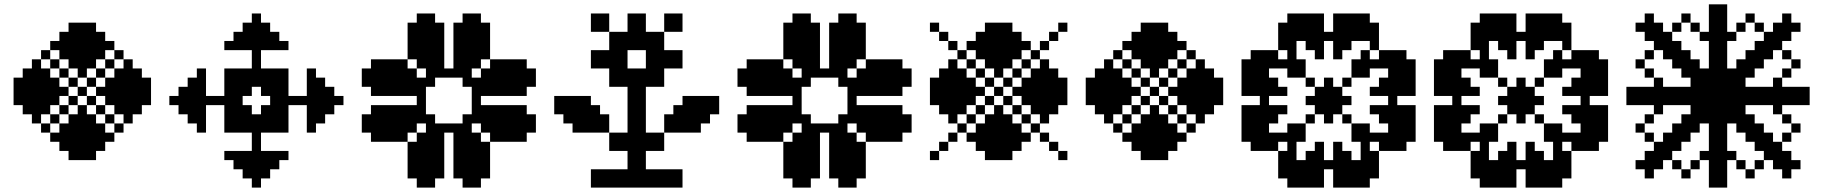

<svg xmlns="http://www.w3.org/2000/svg" viewBox="-20 -853 8290 873"><path d="M41.7 -500H83.3V-458.3H41.7ZM41.7 -458.3H83.3V-416.7H41.7ZM41.7 -416.7H83.3V-375H41.7ZM83.3 -541.7H125V-500H83.3ZM83.3 -500H125V-458.3H83.3ZM83.3 -458.3H125V-416.7H83.3ZM83.3 -416.7H125V-375H83.3ZM83.3 -375H125V-333.3H83.3ZM125 -541.7H166.7V-500H125ZM125 -500H166.7V-458.3H125ZM125 -458.3H166.7V-416.7H125ZM125 -416.7H166.7V-375H125ZM125 -333.3H166.7V-291.7H125ZM166.7 -500H208.3V-458.3H166.7ZM166.7 -458.3H208.3V-416.7H166.7ZM166.7 -375H208.3V-333.3H166.7ZM166.7 -291.7H208.3V-250H166.7ZM208.3 -500H250V-458.3H208.3ZM208.3 -333.3H250V-291.7H208.3ZM208.3 -250H250V-208.3H208.3ZM250 -708.3H291.7V-666.7H250ZM250 -458.3H291.7V-416.7H250ZM250 -375H291.7V-333.3H250ZM250 -291.7H291.7V-250H250ZM250 -250H291.7V-208.3H250ZM250 -208.3H291.7V-166.7H250ZM250 -666.7H291.7V-625H250ZM291.7 -750H333.3V-708.3H291.7ZM291.7 -708.3H333.3V-666.7H291.7ZM291.7 -625H333.3V-583.3H291.7ZM291.7 -416.7H333.3V-375H291.7ZM291.7 -333.3H333.3V-291.7H291.7ZM291.7 -291.7H333.3V-250H291.7ZM291.7 -250H333.3V-208.3H291.7ZM291.7 -208.3H333.3V-166.7H291.7ZM291.7 -166.7H333.3V-125H291.7ZM291.7 -666.7H333.3V-625H291.7ZM333.3 -750H375V-708.3H333.3ZM333.3 -708.3H375V-666.7H333.3ZM333.3 -666.7H375V-625H333.3ZM333.3 -625H375V-583.3H333.3ZM333.3 -583.3H375V-541.7H333.3ZM333.3 -458.3H375V-416.7H333.3ZM333.3 -375H375V-333.3H333.3ZM333.3 -333.3H375V-291.7H333.3ZM333.3 -291.7H375V-250H333.3ZM333.3 -250H375V-208.3H333.3ZM333.3 -208.3H375V-166.7H333.3ZM333.3 -166.7H375V-125H333.3ZM208.3 -416.7H250V-375H208.3ZM291.7 -500H333.3V-458.3H291.7ZM333.3 -541.7H375V-500H333.3ZM291.7 -583.3H333.3V-541.7H291.7ZM250 -541.7H291.7V-500H250ZM250 -625H291.7V-583.3H250ZM208.3 -666.7H250V-625H208.3ZM166.7 -541.7H208.3V-500H166.7ZM208.3 -583.3H250V-541.7H208.3ZM125 -583.3H166.7V-541.7H125ZM166.7 -625H208.3V-583.3H166.7ZM125 -375H166.7V-333.3H125ZM166.7 -416.7H208.3V-375H166.7ZM208.3 -458.3H250V-416.7H208.3ZM375 -750H416.7V-708.3H375ZM375 -708.3H416.7V-666.7H375ZM375 -666.7H416.7V-625H375ZM375 -625H416.7V-583.3H375ZM375 -583.3H416.7V-541.7H375ZM375 -500H416.7V-458.3H375ZM375 -416.7H416.7V-375H375ZM375 -333.3H416.7V-291.7H375ZM375 -291.7H416.7V-250H375ZM375 -250H416.7V-208.3H375ZM375 -208.3H416.7V-166.7H375ZM375 -166.7H416.7V-125H375ZM416.7 -208.3H458.3V-166.7H416.7ZM416.7 -250H458.3V-208.3H416.7ZM416.7 -291.7H458.3V-250H416.7ZM416.7 -375H458.3V-333.3H416.7ZM458.3 -416.7H500V-375H458.3ZM416.7 -458.3H458.3V-416.7H416.7ZM416.7 -541.7H458.3V-500H416.7ZM416.7 -625H458.3V-583.3H416.7ZM416.7 -666.7H458.3V-625H416.7ZM416.7 -708.3H458.3V-666.7H416.7ZM458.3 -666.7H500V-625H458.3ZM458.3 -583.3H500V-541.7H458.3ZM458.3 -500H500V-458.3H458.3ZM458.3 -333.3H500V-291.7H458.3ZM458.3 -250H500V-208.3H458.3ZM500 -375H541.7V-333.3H500ZM500 -458.3H541.7V-416.7H500ZM541.7 -333.3H583.3V-291.7H541.7ZM500 -541.7H541.7V-500H500ZM500 -625H541.7V-583.3H500ZM541.7 -500H583.3V-458.3H541.7ZM541.7 -458.3H583.3V-416.7H541.7ZM541.7 -416.7H583.3V-375H541.7ZM583.3 -375H625V-333.3H583.3ZM583.3 -416.7H625V-375H583.3ZM583.3 -458.3H625V-416.7H583.3ZM583.3 -500H625V-458.3H583.3ZM625 -458.3H666.7V-416.7H625ZM625 -416.7H666.7V-375H625ZM500 -500H541.7V-458.3H500ZM500 -416.7H541.7V-375H500ZM458.3 -458.3H500V-416.7H458.3ZM541.7 -375H583.3V-333.3H541.7ZM541.7 -541.7H583.3V-500H541.7ZM625 -500H666.7V-458.3H625ZM583.3 -541.7H625V-500H583.3ZM541.7 -583.3H583.3V-541.7H541.7ZM500 -291.7H541.7V-250H500Z M750 -416.7H791.7V-375H750ZM791.7 -458.3H833.3V-416.7H791.7ZM791.7 -416.7H833.3V-375H791.7ZM791.7 -375H833.3V-333.3H791.7ZM833.3 -500H875V-458.3H833.3ZM833.3 -458.3H875V-416.7H833.3ZM833.3 -416.7H875V-375H833.3ZM833.3 -375H875V-333.3H833.3ZM833.3 -333.3H875V-291.7H833.3ZM875 -541.7H916.7V-500H875ZM875 -458.3H916.7V-416.7H875ZM875 -416.7H916.7V-375H875ZM875 -375H916.7V-333.3H875ZM875 -333.3H916.7V-291.7H875ZM875 -291.7H916.7V-250H875ZM875 -500H916.7V-458.3H875ZM916.7 -416.7H958.3V-375H916.7ZM958.3 -416.7H1000V-375H958.3ZM1000 -416.7H1041.7V-375H1000ZM1000 -458.3H1041.7V-416.7H1000ZM1000 -500H1041.7V-458.3H1000ZM1000 -541.7H1041.7V-500H1000ZM1041.7 -541.7H1083.3V-500H1041.7ZM1083.3 -541.7H1125V-500H1083.3ZM1125 -541.7H1166.7V-500H1125ZM1166.7 -541.7H1208.3V-500H1166.7ZM1208.3 -541.7H1250V-500H1208.3ZM1000 -375H1041.7V-333.3H1000ZM1000 -333.3H1041.7V-291.7H1000ZM1000 -291.7H1041.7V-250H1000ZM1041.7 -291.7H1083.3V-250H1041.7ZM1083.3 -291.7H1125V-250H1083.3ZM1125 -291.7H1166.7V-250H1125ZM1166.7 -291.7H1208.3V-250H1166.7ZM1208.3 -291.7H1250V-250H1208.3ZM1250 -291.7H1291.7V-250H1250ZM1250 -333.3H1291.7V-291.7H1250ZM1208.3 -375H1250V-333.3H1208.3ZM1208.3 -416.7H1250V-375H1208.3ZM1208.3 -458.3H1250V-416.7H1208.3ZM1208.3 -500H1250V-458.3H1208.3ZM1250 -541.7H1291.7V-500H1250ZM1250 -500H1291.7V-458.3H1250ZM1250 -458.3H1291.7V-416.7H1250ZM1250 -416.7H1291.7V-375H1250ZM1250 -375H1291.7V-333.3H1250ZM1208.3 -333.3H1250V-291.7H1208.3ZM1166.7 -333.3H1208.3V-291.7H1166.7ZM1125 -333.3H1166.7V-291.7H1125ZM1083.3 -333.3H1125V-291.7H1083.3ZM1041.7 -333.3H1083.3V-291.7H1041.7ZM1041.7 -375H1083.3V-333.3H1041.7ZM1041.7 -416.7H1083.3V-375H1041.7ZM1041.7 -500H1083.3V-458.3H1041.7ZM1083.3 -500H1125V-458.3H1083.3ZM1125 -500H1166.7V-458.3H1125ZM1166.7 -500H1208.3V-458.3H1166.7ZM1166.7 -458.3H1208.3V-416.7H1166.7ZM1041.7 -458.3H1083.3V-416.7H1041.7ZM1083.3 -458.3H1125V-416.7H1083.3ZM1083.3 -375H1125V-333.3H1083.3ZM1166.7 -375H1208.3V-333.3H1166.7ZM1541.7 -416.7V-375H1500V-416.7ZM1500 -458.3V-416.7H1458.3V-458.3ZM1500 -416.7V-375H1458.3V-416.7ZM1500 -375V-333.3H1458.3V-375ZM1458.3 -500V-458.3H1416.7V-500ZM1458.3 -458.3V-416.7H1416.7V-458.3ZM1458.3 -416.7V-375H1416.7V-416.7ZM1458.3 -375V-333.3H1416.7V-375ZM1458.3 -333.3V-291.7H1416.7V-333.3ZM1416.7 -541.7V-500H1375V-541.7ZM1416.7 -458.3V-416.7H1375V-458.3ZM1416.7 -416.7V-375H1375V-416.7ZM1416.7 -375V-333.3H1375V-375ZM1416.7 -333.3V-291.7H1375V-333.3ZM1416.7 -291.7V-250H1375V-291.7ZM1416.7 -500V-458.3H1375V-500ZM1375 -416.7V-375H1333.3V-416.7ZM1333.3 -416.7V-375H1291.7V-416.7ZM1166.7 0H1125V-41.7H1166.7ZM1208.3 -41.7H1166.7V-83.3H1208.3ZM1166.7 -41.7H1125V-83.3H1166.7ZM1125 -41.7H1083.3V-83.3H1125ZM1250 -83.3H1208.3V-125H1250ZM1208.3 -83.3H1166.7V-125H1208.3ZM1166.7 -83.3H1125V-125H1166.7ZM1125 -83.3H1083.3V-125H1125ZM1083.3 -83.3H1041.7V-125H1083.3ZM1291.7 -125H1250V-166.7H1291.7ZM1208.3 -125H1166.7V-166.7H1208.3ZM1166.7 -125H1125V-166.7H1166.7ZM1125 -125H1083.3V-166.7H1125ZM1083.3 -125H1041.7V-166.7H1083.3ZM1041.7 -125H1000V-166.7H1041.7ZM1250 -125H1208.3V-166.7H1250ZM1166.7 -166.7H1125V-208.3H1166.7ZM1166.7 -208.3H1125V-250H1166.7ZM1166.7 -791.7V-750H1125V-791.7ZM1208.3 -750V-708.3H1166.7V-750ZM1166.7 -750V-708.3H1125V-750ZM1125 -750V-708.3H1083.3V-750ZM1250 -708.3V-666.7H1208.3V-708.3ZM1208.3 -708.3V-666.7H1166.7V-708.3ZM1166.7 -708.3V-666.7H1125V-708.3ZM1125 -708.3V-666.7H1083.3V-708.3ZM1083.3 -708.3V-666.7H1041.7V-708.3ZM1291.7 -666.7V-625H1250V-666.7ZM1208.3 -666.7V-625H1166.7V-666.7ZM1166.7 -666.7V-625H1125V-666.7ZM1125 -666.7V-625H1083.3V-666.7ZM1083.3 -666.7V-625H1041.7V-666.7ZM1041.7 -666.7V-625H1000V-666.7ZM1250 -666.7V-625H1208.3V-666.7ZM1166.7 -625V-583.3H1125V-625ZM1166.7 -583.3V-541.7H1125V-583.3Z M1916.7 -125H1958.3V-83.3H1916.7ZM1875 -125H1916.7V-83.3H1875ZM1916.7 -166.7H1958.3V-125H1916.7ZM1916.7 -208.3H1958.3V-166.7H1916.7ZM1958.3 -166.7H2000V-125H1958.3ZM1958.3 -208.3H2000V-166.7H1958.3ZM1958.3 -250H2000V-208.3H1958.3ZM1958.3 -291.7H2000V-250H1958.3ZM1916.7 -291.7H1958.3V-250H1916.7ZM1916.7 -250H1958.3V-208.3H1916.7ZM1875 -208.3H1916.7V-166.7H1875ZM1875 -250H1916.7V-208.3H1875ZM1833.3 -208.3H1875V-166.7H1833.3ZM1833.3 -166.7H1875V-125H1833.3ZM1875 -166.7H1916.7V-125H1875ZM2000 -291.7H2041.7V-250H2000ZM2041.7 -291.7H2083.3V-250H2041.7ZM2083.3 -291.7H2125V-250H2083.3ZM2041.7 -250H2083.3V-208.3H2041.7ZM2083.3 -250H2125V-208.3H2083.3ZM2125 -250H2166.7V-208.3H2125ZM2041.7 -208.3H2083.3V-166.7H2041.7ZM2083.3 -208.3H2125V-166.7H2083.3ZM2125 -208.3H2166.7V-166.7H2125ZM2166.7 -208.3H2208.3V-166.7H2166.7ZM2041.7 -166.7H2083.3V-125H2041.7ZM2083.3 -166.7H2125V-125H2083.3ZM2125 -166.7H2166.7V-125H2125ZM2166.7 -166.7H2208.3V-125H2166.7ZM2083.3 -125H2125V-83.3H2083.3ZM2125 -125H2166.7V-83.3H2125ZM2083.3 -333.3H2125V-291.7H2083.3ZM1916.7 -333.3H1958.3V-291.7H1916.7ZM2125 -333.3H2166.7V-291.7H2125ZM2125 -375H2166.7V-333.3H2125ZM2125 -416.7H2166.7V-375H2125ZM2125 -458.3H2166.7V-416.7H2125ZM2125 -500H2166.7V-458.3H2125ZM2083.3 -500H2125V-458.3H2083.3ZM2083.3 -541.7H2125V-500H2083.3ZM2041.7 -541.7H2083.3V-500H2041.7ZM2000 -541.7H2041.7V-500H2000ZM1958.3 -541.7H2000V-500H1958.3ZM1916.7 -541.7H1958.3V-500H1916.7ZM1916.7 -500H1958.3V-458.3H1916.7ZM1875 -500H1916.7V-458.3H1875ZM1875 -458.3H1916.7V-416.7H1875ZM1875 -416.7H1916.7V-375H1875ZM1875 -375H1916.7V-333.3H1875ZM1875 -333.3H1916.7V-291.7H1875ZM1833.3 -291.7H1875V-250H1833.3ZM1791.7 -250H1833.3V-208.3H1791.7ZM2166.7 -291.7H2208.3V-250H2166.7ZM2208.3 -250H2250V-208.3H2208.3ZM1833.3 -333.3H1875V-291.7H1833.3ZM1833.3 -375H1875V-333.3H1833.3ZM1833.3 -458.3H1875V-416.7H1833.3ZM1833.3 -500H1875V-458.3H1833.3ZM1833.3 -541.7H1875V-500H1833.3ZM1791.7 -291.7H1833.3V-250H1791.7ZM1791.7 -333.3H1833.3V-291.7H1791.7ZM1791.7 -458.3H1833.3V-416.7H1791.7ZM1791.7 -375H1833.3V-333.3H1791.7ZM1750 -375H1791.7V-333.3H1750ZM1750 -333.3H1791.7V-291.7H1750ZM1750 -291.7H1791.7V-250H1750ZM1750 -250H1791.7V-208.3H1750ZM1708.3 -375H1750V-333.3H1708.3ZM1708.3 -333.3H1750V-291.7H1708.3ZM1708.3 -291.7H1750V-250H1708.3ZM1708.3 -250H1750V-208.3H1708.3ZM1666.7 -333.3H1708.3V-291.7H1666.7ZM1666.7 -291.7H1708.3V-250H1666.7ZM1833.3 -125H1875V-83.3H1833.3ZM1958.3 -125H2000V-83.3H1958.3ZM1875 -83.3H1916.7V-41.7H1875ZM1916.7 -83.3H1958.3V-41.7H1916.7ZM2041.7 -125H2083.3V-83.3H2041.7ZM2166.7 -125H2208.3V-83.3H2166.7ZM2083.3 -83.3H2125V-41.7H2083.3ZM2125 -83.3H2166.7V-41.7H2125ZM1791.7 -500H1833.3V-458.3H1791.7ZM1791.7 -541.7H1833.3V-500H1791.7ZM1791.7 -583.3H1833.3V-541.7H1791.7ZM1750 -583.3H1791.7V-541.7H1750ZM1750 -541.7H1791.7V-500H1750ZM1750 -500H1791.7V-458.3H1750ZM1750 -458.3H1791.7V-416.7H1750ZM1708.3 -458.3H1750V-416.7H1708.3ZM1708.3 -500H1750V-458.3H1708.3ZM1708.3 -541.7H1750V-500H1708.3ZM1708.3 -583.3H1750V-541.7H1708.3ZM1666.7 -541.7H1708.3V-500H1666.7ZM1666.7 -500H1708.3V-458.3H1666.7ZM1875 -583.3H1916.7V-541.7H1875ZM1833.3 -625H1875V-583.3H1833.3ZM2166.7 -375H2208.3V-333.3H2166.7ZM2166.7 -333.3H2208.3V-291.7H2166.7ZM2208.3 -375H2250V-333.3H2208.3ZM2208.3 -333.3H2250V-291.7H2208.3ZM2208.3 -291.7H2250V-250H2208.3ZM2250 -250H2291.7V-208.3H2250ZM2250 -291.7H2291.7V-250H2250ZM2250 -333.3H2291.7V-291.7H2250ZM2250 -375H2291.7V-333.3H2250ZM2291.7 -375H2333.3V-333.3H2291.7ZM2291.7 -333.3H2333.3V-291.7H2291.7ZM2291.7 -291.7H2333.3V-250H2291.7ZM2291.7 -250H2333.3V-208.3H2291.7ZM2333.3 -291.7H2375V-250H2333.3ZM2333.3 -333.3H2375V-291.7H2333.3ZM2166.7 -458.3H2208.3V-416.7H2166.7ZM2166.7 -500H2208.3V-458.3H2166.7ZM2166.7 -541.7H2208.3V-500H2166.7ZM2208.3 -458.3H2250V-416.7H2208.3ZM2208.3 -500H2250V-458.3H2208.3ZM2208.3 -541.7H2250V-500H2208.3ZM2208.3 -583.3H2250V-541.7H2208.3ZM2250 -583.3H2291.7V-541.7H2250ZM2250 -541.7H2291.7V-500H2250ZM2250 -500H2291.7V-458.3H2250ZM2250 -458.3H2291.7V-416.7H2250ZM2291.7 -458.3H2333.3V-416.7H2291.7ZM2291.7 -500H2333.3V-458.3H2291.7ZM2291.7 -541.7H2333.3V-500H2291.7ZM2291.7 -583.3H2333.3V-541.7H2291.7ZM2333.3 -541.7H2375V-500H2333.3ZM2333.3 -500H2375V-458.3H2333.3ZM1916.7 -583.3H1958.3V-541.7H1916.7ZM1958.3 -583.3H2000V-541.7H1958.3ZM1958.3 -625H2000V-583.3H1958.3ZM1916.7 -625H1958.3V-583.3H1916.7ZM1875 -625H1916.7V-583.3H1875ZM1833.3 -666.7H1875V-625H1833.3ZM1875 -666.7H1916.7V-625H1875ZM1916.7 -666.7H1958.3V-625H1916.7ZM1958.3 -666.7H2000V-625H1958.3ZM1958.3 -708.3H2000V-666.7H1958.3ZM1916.7 -708.3H1958.3V-666.7H1916.7ZM1875 -708.3H1916.7V-666.7H1875ZM1833.3 -708.3H1875V-666.7H1833.3ZM1875 -750H1916.7V-708.3H1875ZM1916.7 -750H1958.3V-708.3H1916.7ZM2041.7 -583.3H2083.3V-541.7H2041.7ZM2083.3 -583.3H2125V-541.7H2083.3ZM2125 -583.3H2166.7V-541.7H2125ZM2041.7 -625H2083.3V-583.3H2041.7ZM2083.3 -625H2125V-583.3H2083.3ZM2125 -625H2166.7V-583.3H2125ZM2166.7 -625H2208.3V-583.3H2166.7ZM2166.7 -666.7H2208.3V-625H2166.7ZM2125 -666.7H2166.7V-625H2125ZM2083.3 -666.7H2125V-625H2083.3ZM2041.7 -666.7H2083.3V-625H2041.7ZM2041.7 -708.3H2083.3V-666.7H2041.7ZM2083.3 -708.3H2125V-666.7H2083.3ZM2125 -708.3H2166.7V-666.7H2125ZM2166.7 -708.3H2208.3V-666.7H2166.7ZM2083.3 -750H2125V-708.3H2083.3ZM2125 -750H2166.7V-708.3H2125ZM1833.3 -750H1875V-708.3H1833.3ZM1958.3 -750H2000V-708.3H1958.3ZM1916.7 -791.7H1958.3V-750H1916.7ZM1875 -791.7H1916.7V-750H1875ZM2041.7 -750H2083.3V-708.3H2041.7ZM2166.7 -750H2208.3V-708.3H2166.7ZM2083.3 -791.7H2125V-750H2083.3ZM2125 -791.7H2166.7V-750H2125ZM1833.3 -83.3H1875V-41.7H1833.3ZM1958.3 -83.3H2000V-41.7H1958.3ZM1875 -41.7H1916.7V0H1875ZM1916.7 -41.7H1958.3V0H1916.7ZM2041.7 -83.3H2083.3V-41.7H2041.7ZM2166.7 -83.3H2208.3V-41.7H2166.7ZM2083.3 -41.7H2125V0H2083.3ZM2125 -41.7H2166.7V0H2125ZM2333.3 -375H2375V-333.3H2333.3ZM2333.3 -250H2375V-208.3H2333.3ZM2375 -291.7H2416.7V-250H2375ZM2375 -333.3H2416.7V-291.7H2375ZM2333.3 -583.3H2375V-541.7H2333.3ZM2333.3 -458.3H2375V-416.7H2333.3ZM2375 -541.7H2416.7V-500H2375ZM2375 -500H2416.7V-458.3H2375ZM1666.7 -583.3H1708.3V-541.7H1666.7ZM1666.7 -458.3H1708.3V-416.7H1666.7ZM1625 -541.7H1666.7V-500H1625ZM1625 -500H1666.7V-458.3H1625ZM1666.7 -375H1708.3V-333.3H1666.7ZM1666.7 -250H1708.3V-208.3H1666.7ZM1625 -333.3H1666.7V-291.7H1625ZM1625 -291.7H1666.7V-250H1625Z M2875 -41.7H2916.7V0H2875ZM2875 -83.3H2916.7V-41.7H2875ZM2833.3 -83.3H2875V-41.7H2833.3ZM2791.7 -83.3H2833.3V-41.7H2791.7ZM2750 -83.3H2791.7V-41.7H2750ZM2708.3 -83.3H2750V-41.7H2708.3ZM2666.7 -83.3H2708.3V-41.7H2666.7ZM2666.7 -41.7H2708.3V0H2666.7ZM2708.3 -41.7H2750V0H2708.3ZM2916.7 -83.3H2958.3V-41.7H2916.7ZM2958.3 -83.3H3000V-41.7H2958.3ZM3000 -83.3H3041.7V-41.7H3000ZM3041.7 -83.3H3083.3V-41.7H3041.7ZM3041.7 -41.7H3083.3V0H3041.7ZM3000 -41.7H3041.7V0H3000ZM2958.3 -41.7H3000V0H2958.3ZM2916.7 -41.7H2958.3V0H2916.7ZM2833.3 -41.7H2875V0H2833.3ZM2791.7 -41.7H2833.3V0H2791.7ZM2750 -41.7H2791.7V0H2750ZM2833.3 -125H2875V-83.3H2833.3ZM2875 -125H2916.7V-83.3H2875ZM2875 -166.7H2916.7V-125H2875ZM2833.3 -166.7H2875V-125H2833.3ZM2791.7 -208.3H2833.3V-166.7H2791.7ZM2750 -208.3H2791.7V-166.7H2750ZM2833.3 -208.3H2875V-166.7H2833.3ZM2833.3 -250H2875V-208.3H2833.3ZM2791.7 -250H2833.3V-208.3H2791.7ZM2750 -250H2791.7V-208.3H2750ZM2875 -250H2916.7V-208.3H2875ZM2916.7 -250H2958.3V-208.3H2916.7ZM2958.3 -250H3000V-208.3H2958.3ZM2958.3 -208.3H3000V-166.7H2958.3ZM2916.7 -208.3H2958.3V-166.7H2916.7ZM2875 -208.3H2916.7V-166.7H2875ZM2833.3 -291.7H2875V-250H2833.3ZM2833.3 -333.3H2875V-291.7H2833.3ZM2833.3 -375H2875V-333.3H2833.3ZM2833.3 -416.7H2875V-375H2833.3ZM2833.3 -458.3H2875V-416.7H2833.3ZM2875 -458.3H2916.7V-416.7H2875ZM2875 -416.7H2916.7V-375H2875ZM2875 -375H2916.7V-333.3H2875ZM2875 -333.3H2916.7V-291.7H2875ZM2875 -291.7H2916.7V-250H2875ZM2750 -500H2791.7V-458.3H2750ZM2750 -541.7H2791.7V-500H2750ZM2791.7 -541.7H2833.3V-500H2791.7ZM2791.7 -500H2833.3V-458.3H2791.7ZM2833.3 -500H2875V-458.3H2833.3ZM2875 -500H2916.7V-458.3H2875ZM2916.7 -500H2958.3V-458.3H2916.7ZM2958.3 -500H3000V-458.3H2958.3ZM2958.3 -541.7H3000V-500H2958.3ZM2916.7 -541.7H2958.3V-500H2916.7ZM2875 -541.7H2916.7V-500H2875ZM2833.3 -541.7H2875V-500H2833.3ZM2750 -583.3H2791.7V-541.7H2750ZM2750 -625H2791.7V-583.3H2750ZM2750 -666.7H2791.7V-625H2750ZM2791.7 -666.7H2833.3V-625H2791.7ZM2791.7 -625H2833.3V-583.3H2791.7ZM2791.7 -583.3H2833.3V-541.7H2791.7ZM2750 -708.3H2791.7V-666.7H2750ZM2791.7 -708.3H2833.3V-666.7H2791.7ZM2916.7 -583.3H2958.3V-541.7H2916.7ZM2916.7 -625H2958.3V-583.3H2916.7ZM2916.7 -666.7H2958.3V-625H2916.7ZM2916.7 -708.3H2958.3V-666.7H2916.7ZM2958.3 -708.3H3000V-666.7H2958.3ZM2958.3 -666.7H3000V-625H2958.3ZM2958.3 -625H3000V-583.3H2958.3ZM2958.3 -583.3H3000V-541.7H2958.3ZM2833.3 -708.3H2875V-666.7H2833.3ZM2875 -708.3H2916.7V-666.7H2875ZM2875 -666.7H2916.7V-625H2875ZM2833.3 -666.7H2875V-625H2833.3ZM3000 -750H3041.7V-708.3H3000ZM3000 -791.7H3041.7V-750H3000ZM3041.7 -750H3083.3V-708.3H3041.7ZM3041.7 -791.7H3083.3V-750H3041.7ZM2708.3 -750H2750V-708.3H2708.3ZM2708.3 -791.7H2750V-750H2708.3ZM2666.7 -791.7H2708.3V-750H2666.7ZM2666.7 -750H2708.3V-708.3H2666.7ZM3000 -625H3041.7V-583.3H3000ZM3041.7 -625H3083.3V-583.3H3041.7ZM3041.7 -583.3H3083.3V-541.7H3041.7ZM3000 -583.3H3041.7V-541.7H3000ZM2708.3 -625H2750V-583.3H2708.3ZM2666.7 -625H2708.3V-583.3H2666.7ZM2708.3 -583.3H2750V-541.7H2708.3ZM2666.7 -583.3H2708.3V-541.7H2666.7ZM2833.3 -750H2875V-708.3H2833.3ZM2833.3 -791.7H2875V-750H2833.3ZM2875 -791.7H2916.7V-750H2875ZM2875 -750H2916.7V-708.3H2875ZM2708.3 -291.7H2750V-250H2708.3ZM2708.3 -333.3H2750V-291.7H2708.3ZM2666.7 -333.3H2708.3V-291.7H2666.7ZM2666.7 -291.7H2708.3V-250H2666.7ZM2625 -375H2666.7V-333.3H2625ZM2625 -416.7H2666.7V-375H2625ZM2583.3 -416.7H2625V-375H2583.3ZM2583.3 -375H2625V-333.3H2583.3ZM2625 -291.7H2666.7V-250H2625ZM2625 -333.3H2666.7V-291.7H2625ZM2541.7 -416.7H2583.3V-375H2541.7ZM2500 -416.7H2541.7V-375H2500ZM3000 -291.7H3041.7V-250H3000ZM3000 -333.3H3041.7V-291.7H3000ZM3083.3 -416.7H3125V-375H3083.3ZM3125 -416.7H3166.7V-375H3125ZM3166.7 -416.7H3208.3V-375H3166.7ZM3208.3 -416.7H3250V-375H3208.3ZM3208.3 -375H3250V-333.3H3208.3ZM3166.7 -375H3208.3V-333.3H3166.7ZM3125 -375H3166.7V-333.3H3125ZM3083.3 -375H3125V-333.3H3083.3ZM3041.7 -375H3083.3V-333.3H3041.7ZM3041.7 -291.7H3083.3V-250H3041.7ZM3083.3 -291.7H3125V-250H3083.3ZM3125 -291.7H3166.7V-250H3125ZM3166.7 -333.3H3208.3V-291.7H3166.7ZM3125 -333.3H3166.7V-291.7H3125ZM3083.3 -333.3H3125V-291.7H3083.3ZM3041.7 -333.3H3083.3V-291.7H3041.7ZM2541.7 -375H2583.3V-333.3H2541.7ZM2500 -375H2541.7V-333.3H2500ZM2583.3 -333.3H2625V-291.7H2583.3ZM2583.3 -291.7H2625V-250H2583.3ZM2541.7 -333.3H2583.3V-291.7H2541.7ZM2666.7 -375H2708.3V-333.3H2666.7Z M3625 -125H3666.7V-83.3H3625ZM3583.3 -125H3625V-83.3H3583.3ZM3625 -166.7H3666.7V-125H3625ZM3625 -208.3H3666.7V-166.7H3625ZM3666.7 -166.7H3708.3V-125H3666.7ZM3666.7 -208.3H3708.3V-166.7H3666.7ZM3666.7 -250H3708.3V-208.3H3666.7ZM3666.7 -291.7H3708.3V-250H3666.7ZM3625 -291.7H3666.7V-250H3625ZM3625 -250H3666.7V-208.3H3625ZM3583.3 -208.3H3625V-166.7H3583.3ZM3583.3 -250H3625V-208.3H3583.3ZM3541.7 -208.3H3583.3V-166.7H3541.7ZM3541.7 -166.7H3583.3V-125H3541.7ZM3583.3 -166.7H3625V-125H3583.3ZM3708.3 -291.7H3750V-250H3708.3ZM3750 -291.7H3791.7V-250H3750ZM3791.7 -291.7H3833.3V-250H3791.7ZM3750 -250H3791.7V-208.3H3750ZM3791.7 -250H3833.3V-208.3H3791.7ZM3833.3 -250H3875V-208.3H3833.3ZM3750 -208.3H3791.7V-166.7H3750ZM3791.7 -208.3H3833.3V-166.7H3791.7ZM3833.3 -208.3H3875V-166.7H3833.3ZM3875 -208.3H3916.7V-166.7H3875ZM3750 -166.7H3791.7V-125H3750ZM3791.7 -166.7H3833.3V-125H3791.7ZM3833.3 -166.7H3875V-125H3833.3ZM3875 -166.7H3916.7V-125H3875ZM3791.7 -125H3833.3V-83.3H3791.7ZM3833.3 -125H3875V-83.3H3833.3ZM3791.7 -333.3H3833.3V-291.7H3791.7ZM3625 -333.3H3666.7V-291.7H3625ZM3833.3 -333.3H3875V-291.7H3833.3ZM3833.3 -375H3875V-333.3H3833.3ZM3833.3 -416.7H3875V-375H3833.3ZM3833.3 -458.3H3875V-416.7H3833.3ZM3833.3 -500H3875V-458.3H3833.3ZM3791.7 -500H3833.3V-458.3H3791.7ZM3791.7 -541.7H3833.3V-500H3791.7ZM3750 -541.7H3791.7V-500H3750ZM3708.3 -541.7H3750V-500H3708.3ZM3666.7 -541.7H3708.3V-500H3666.7ZM3625 -541.7H3666.7V-500H3625ZM3625 -500H3666.7V-458.3H3625ZM3583.3 -500H3625V-458.3H3583.3ZM3583.3 -458.3H3625V-416.7H3583.3ZM3583.3 -416.7H3625V-375H3583.3ZM3583.3 -375H3625V-333.3H3583.3ZM3583.3 -333.3H3625V-291.7H3583.3ZM3541.7 -291.7H3583.3V-250H3541.7ZM3500 -250H3541.7V-208.3H3500ZM3875 -291.7H3916.7V-250H3875ZM3916.7 -250H3958.3V-208.3H3916.7ZM3541.7 -333.3H3583.3V-291.7H3541.7ZM3541.7 -375H3583.3V-333.3H3541.7ZM3541.7 -458.3H3583.3V-416.7H3541.7ZM3541.7 -500H3583.3V-458.3H3541.7ZM3541.7 -541.7H3583.3V-500H3541.7ZM3500 -291.7H3541.7V-250H3500ZM3500 -333.3H3541.7V-291.7H3500ZM3500 -458.3H3541.7V-416.7H3500ZM3500 -375H3541.7V-333.3H3500ZM3458.3 -375H3500V-333.3H3458.3ZM3458.3 -333.3H3500V-291.7H3458.3ZM3458.3 -291.7H3500V-250H3458.3ZM3458.3 -250H3500V-208.3H3458.3ZM3416.7 -375H3458.3V-333.3H3416.7ZM3416.7 -333.3H3458.3V-291.7H3416.7ZM3416.7 -291.7H3458.3V-250H3416.7ZM3416.7 -250H3458.3V-208.3H3416.7ZM3375 -333.3H3416.7V-291.7H3375ZM3375 -291.7H3416.7V-250H3375ZM3541.7 -125H3583.3V-83.3H3541.7ZM3666.7 -125H3708.3V-83.3H3666.7ZM3583.3 -83.3H3625V-41.7H3583.3ZM3625 -83.3H3666.7V-41.7H3625ZM3750 -125H3791.7V-83.3H3750ZM3875 -125H3916.7V-83.3H3875ZM3791.7 -83.3H3833.3V-41.7H3791.7ZM3833.3 -83.3H3875V-41.7H3833.3ZM3500 -500H3541.7V-458.3H3500ZM3500 -541.7H3541.7V-500H3500ZM3500 -583.3H3541.7V-541.7H3500ZM3458.3 -583.3H3500V-541.7H3458.3ZM3458.3 -541.7H3500V-500H3458.3ZM3458.3 -500H3500V-458.3H3458.3ZM3458.3 -458.3H3500V-416.7H3458.3ZM3416.7 -458.3H3458.3V-416.7H3416.7ZM3416.7 -500H3458.3V-458.3H3416.7ZM3416.7 -541.7H3458.3V-500H3416.7ZM3416.7 -583.3H3458.3V-541.7H3416.7ZM3375 -541.7H3416.7V-500H3375ZM3375 -500H3416.7V-458.3H3375ZM3583.3 -583.3H3625V-541.7H3583.3ZM3541.7 -625H3583.3V-583.3H3541.7ZM3875 -375H3916.7V-333.3H3875ZM3875 -333.3H3916.7V-291.7H3875ZM3916.7 -375H3958.3V-333.3H3916.7ZM3916.7 -333.3H3958.3V-291.7H3916.7ZM3916.7 -291.7H3958.3V-250H3916.7ZM3958.3 -250H4000V-208.3H3958.3ZM3958.3 -291.7H4000V-250H3958.3ZM3958.3 -333.3H4000V-291.7H3958.3ZM3958.3 -375H4000V-333.3H3958.3ZM4000 -375H4041.7V-333.3H4000ZM4000 -333.3H4041.7V-291.7H4000ZM4000 -291.7H4041.7V-250H4000ZM4000 -250H4041.7V-208.3H4000ZM4041.7 -291.7H4083.3V-250H4041.7ZM4041.7 -333.3H4083.3V-291.7H4041.7ZM3875 -458.3H3916.7V-416.7H3875ZM3875 -500H3916.7V-458.3H3875ZM3875 -541.7H3916.7V-500H3875ZM3916.7 -458.3H3958.3V-416.7H3916.7ZM3916.7 -500H3958.3V-458.3H3916.7ZM3916.7 -541.7H3958.3V-500H3916.7ZM3916.7 -583.3H3958.3V-541.7H3916.7ZM3958.3 -583.3H4000V-541.7H3958.3ZM3958.3 -541.7H4000V-500H3958.3ZM3958.3 -500H4000V-458.3H3958.3ZM3958.3 -458.3H4000V-416.7H3958.3ZM4000 -458.3H4041.7V-416.7H4000ZM4000 -500H4041.7V-458.3H4000ZM4000 -541.7H4041.7V-500H4000ZM4000 -583.3H4041.7V-541.7H4000ZM4041.7 -541.7H4083.3V-500H4041.7ZM4041.7 -500H4083.3V-458.3H4041.7ZM3625 -583.3H3666.7V-541.7H3625ZM3666.7 -583.3H3708.3V-541.7H3666.7ZM3666.7 -625H3708.3V-583.3H3666.7ZM3625 -625H3666.7V-583.3H3625ZM3583.3 -625H3625V-583.3H3583.3ZM3541.7 -666.7H3583.3V-625H3541.7ZM3583.3 -666.7H3625V-625H3583.3ZM3625 -666.7H3666.7V-625H3625ZM3666.7 -666.7H3708.3V-625H3666.7ZM3666.7 -708.3H3708.3V-666.7H3666.7ZM3625 -708.3H3666.7V-666.7H3625ZM3583.3 -708.3H3625V-666.7H3583.3ZM3541.7 -708.3H3583.3V-666.7H3541.7ZM3583.3 -750H3625V-708.3H3583.3ZM3625 -750H3666.7V-708.3H3625ZM3750 -583.3H3791.7V-541.7H3750ZM3791.7 -583.3H3833.3V-541.7H3791.7ZM3833.3 -583.3H3875V-541.7H3833.3ZM3750 -625H3791.7V-583.3H3750ZM3791.7 -625H3833.3V-583.3H3791.7ZM3833.3 -625H3875V-583.3H3833.3ZM3875 -625H3916.7V-583.3H3875ZM3875 -666.7H3916.7V-625H3875ZM3833.3 -666.7H3875V-625H3833.3ZM3791.7 -666.7H3833.3V-625H3791.7ZM3750 -666.7H3791.7V-625H3750ZM3750 -708.3H3791.7V-666.7H3750ZM3791.7 -708.3H3833.3V-666.7H3791.7ZM3833.3 -708.3H3875V-666.7H3833.3ZM3875 -708.3H3916.7V-666.7H3875ZM3791.7 -750H3833.3V-708.3H3791.7ZM3833.3 -750H3875V-708.3H3833.3ZM3541.7 -750H3583.3V-708.3H3541.7ZM3666.7 -750H3708.3V-708.3H3666.7ZM3625 -791.7H3666.7V-750H3625ZM3583.3 -791.7H3625V-750H3583.3ZM3750 -750H3791.7V-708.3H3750ZM3875 -750H3916.7V-708.3H3875ZM3791.7 -791.7H3833.3V-750H3791.7ZM3833.3 -791.7H3875V-750H3833.3ZM3541.7 -83.3H3583.3V-41.7H3541.7ZM3666.7 -83.3H3708.3V-41.7H3666.7ZM3583.3 -41.7H3625V0H3583.3ZM3625 -41.7H3666.7V0H3625ZM3750 -83.3H3791.7V-41.7H3750ZM3875 -83.3H3916.7V-41.7H3875ZM3791.7 -41.7H3833.3V0H3791.7ZM3833.3 -41.7H3875V0H3833.3ZM4041.7 -375H4083.3V-333.3H4041.7ZM4041.7 -250H4083.3V-208.3H4041.7ZM4083.3 -291.7H4125V-250H4083.3ZM4083.3 -333.3H4125V-291.7H4083.3ZM4041.7 -583.3H4083.3V-541.7H4041.7ZM4041.7 -458.3H4083.3V-416.7H4041.7ZM4083.3 -541.7H4125V-500H4083.3ZM4083.3 -500H4125V-458.3H4083.3ZM3375 -583.3H3416.7V-541.7H3375ZM3375 -458.3H3416.7V-416.7H3375ZM3333.3 -541.7H3375V-500H3333.3ZM3333.3 -500H3375V-458.3H3333.3ZM3375 -375H3416.7V-333.3H3375ZM3375 -250H3416.7V-208.3H3375ZM3333.3 -333.3H3375V-291.7H3333.3ZM3333.3 -291.7H3375V-250H3333.3Z M4208.3 -500H4250V-458.3H4208.3ZM4208.3 -458.3H4250V-416.7H4208.3ZM4208.3 -416.7H4250V-375H4208.3ZM4250 -541.7H4291.7V-500H4250ZM4250 -500H4291.7V-458.3H4250ZM4250 -458.3H4291.7V-416.7H4250ZM4250 -416.7H4291.7V-375H4250ZM4250 -375H4291.7V-333.3H4250ZM4291.7 -541.7H4333.3V-500H4291.7ZM4291.7 -500H4333.3V-458.3H4291.7ZM4291.7 -458.3H4333.3V-416.7H4291.7ZM4291.7 -416.7H4333.3V-375H4291.7ZM4291.7 -333.3H4333.3V-291.7H4291.7ZM4333.3 -500H4375V-458.3H4333.3ZM4333.3 -458.3H4375V-416.7H4333.3ZM4333.3 -375H4375V-333.3H4333.3ZM4333.3 -291.7H4375V-250H4333.3ZM4375 -500H4416.7V-458.3H4375ZM4375 -333.3H4416.7V-291.7H4375ZM4375 -250H4416.7V-208.3H4375ZM4416.7 -708.3H4458.3V-666.7H4416.7ZM4416.7 -458.3H4458.3V-416.7H4416.7ZM4416.7 -375H4458.3V-333.3H4416.7ZM4416.7 -291.7H4458.3V-250H4416.7ZM4416.7 -250H4458.3V-208.3H4416.7ZM4416.7 -208.3H4458.3V-166.7H4416.7ZM4416.7 -666.7H4458.3V-625H4416.7ZM4458.3 -750H4500V-708.3H4458.3ZM4458.3 -708.3H4500V-666.7H4458.3ZM4458.3 -625H4500V-583.3H4458.3ZM4458.3 -416.7H4500V-375H4458.3ZM4458.3 -333.3H4500V-291.7H4458.3ZM4458.3 -291.7H4500V-250H4458.3ZM4458.3 -250H4500V-208.3H4458.3ZM4458.3 -208.3H4500V-166.7H4458.3ZM4458.3 -166.7H4500V-125H4458.3ZM4458.3 -666.7H4500V-625H4458.3ZM4500 -750H4541.7V-708.3H4500ZM4500 -708.3H4541.7V-666.7H4500ZM4500 -666.7H4541.7V-625H4500ZM4500 -625H4541.7V-583.3H4500ZM4500 -583.3H4541.7V-541.7H4500ZM4500 -458.3H4541.7V-416.7H4500ZM4500 -375H4541.7V-333.3H4500ZM4500 -333.3H4541.7V-291.7H4500ZM4500 -291.7H4541.7V-250H4500ZM4500 -250H4541.7V-208.3H4500ZM4500 -208.3H4541.7V-166.7H4500ZM4500 -166.7H4541.7V-125H4500ZM4375 -416.7H4416.7V-375H4375ZM4458.3 -500H4500V-458.3H4458.3ZM4500 -541.7H4541.7V-500H4500ZM4458.3 -583.3H4500V-541.7H4458.3ZM4416.7 -541.7H4458.3V-500H4416.7ZM4416.7 -625H4458.3V-583.3H4416.7ZM4375 -666.7H4416.7V-625H4375ZM4333.3 -541.7H4375V-500H4333.3ZM4375 -583.3H4416.7V-541.7H4375ZM4291.7 -583.3H4333.3V-541.7H4291.7ZM4333.3 -625H4375V-583.3H4333.3ZM4291.7 -375H4333.3V-333.3H4291.7ZM4333.3 -416.7H4375V-375H4333.3ZM4375 -458.3H4416.7V-416.7H4375ZM4541.7 -750H4583.3V-708.3H4541.7ZM4541.7 -708.3H4583.3V-666.7H4541.7ZM4541.7 -666.7H4583.3V-625H4541.7ZM4541.7 -625H4583.3V-583.3H4541.7ZM4541.7 -583.3H4583.3V-541.7H4541.7ZM4541.7 -500H4583.3V-458.3H4541.7ZM4541.7 -416.7H4583.3V-375H4541.7ZM4541.7 -333.3H4583.3V-291.7H4541.7ZM4541.7 -291.7H4583.3V-250H4541.7ZM4541.7 -250H4583.3V-208.3H4541.7ZM4541.7 -208.3H4583.3V-166.7H4541.7ZM4541.7 -166.7H4583.3V-125H4541.7ZM4583.3 -208.3H4625V-166.7H4583.3ZM4583.3 -250H4625V-208.3H4583.3ZM4583.3 -291.7H4625V-250H4583.3ZM4583.3 -375H4625V-333.3H4583.3ZM4625 -416.7H4666.7V-375H4625ZM4583.3 -458.3H4625V-416.7H4583.3ZM4583.3 -541.7H4625V-500H4583.3ZM4583.3 -625H4625V-583.3H4583.3ZM4583.3 -666.7H4625V-625H4583.3ZM4583.3 -708.3H4625V-666.7H4583.3ZM4625 -666.7H4666.7V-625H4625ZM4625 -583.3H4666.7V-541.7H4625ZM4625 -500H4666.7V-458.3H4625ZM4625 -333.3H4666.7V-291.7H4625ZM4625 -250H4666.7V-208.3H4625ZM4666.7 -375H4708.3V-333.3H4666.7ZM4666.7 -458.3H4708.3V-416.7H4666.7ZM4708.3 -333.3H4750V-291.7H4708.3ZM4666.7 -541.7H4708.3V-500H4666.7ZM4666.7 -625H4708.3V-583.3H4666.7ZM4708.3 -500H4750V-458.3H4708.3ZM4708.3 -458.3H4750V-416.7H4708.3ZM4708.3 -416.7H4750V-375H4708.3ZM4750 -375H4791.7V-333.3H4750ZM4750 -416.7H4791.7V-375H4750ZM4750 -458.3H4791.7V-416.7H4750ZM4750 -500H4791.7V-458.3H4750ZM4791.7 -458.3H4833.3V-416.7H4791.7ZM4791.7 -416.7H4833.3V-375H4791.7ZM4666.7 -500H4708.3V-458.3H4666.7ZM4666.7 -416.7H4708.3V-375H4666.7ZM4625 -458.3H4666.7V-416.7H4625ZM4708.3 -375H4750V-333.3H4708.3ZM4708.3 -541.7H4750V-500H4708.3ZM4791.7 -500H4833.3V-458.3H4791.7ZM4750 -541.7H4791.7V-500H4750ZM4708.3 -583.3H4750V-541.7H4708.3ZM4666.7 -291.7H4708.3V-250H4666.7ZM4708.3 -666.7H4750V-625H4708.3ZM4291.7 -666.7H4333.3V-625H4291.7ZM4291.7 -250H4333.3V-208.3H4291.7ZM4708.3 -250H4750V-208.3H4708.3ZM4750 -208.3H4791.7V-166.7H4750ZM4250 -208.3H4291.7V-166.7H4250ZM4250 -708.3H4291.7V-666.7H4250ZM4750 -708.3H4791.7V-666.7H4750ZM4791.7 -166.7H4833.3V-125H4791.7ZM4208.3 -166.7H4250V-125H4208.3ZM4208.3 -750H4250V-708.3H4208.3ZM4791.7 -750H4833.3V-708.3H4791.7Z M4916.7 -500H4958.3V-458.3H4916.7ZM4916.7 -458.3H4958.3V-416.7H4916.7ZM4916.7 -416.7H4958.3V-375H4916.7ZM4958.3 -541.7H5000V-500H4958.3ZM4958.3 -500H5000V-458.3H4958.3ZM4958.3 -458.3H5000V-416.7H4958.3ZM4958.3 -416.7H5000V-375H4958.3ZM4958.3 -375H5000V-333.3H4958.3ZM5000 -541.7H5041.7V-500H5000ZM5000 -500H5041.7V-458.3H5000ZM5000 -458.3H5041.7V-416.7H5000ZM5000 -416.7H5041.7V-375H5000ZM5000 -333.3H5041.7V-291.7H5000ZM5041.7 -500H5083.3V-458.3H5041.7ZM5041.7 -458.3H5083.3V-416.7H5041.7ZM5041.7 -375H5083.3V-333.3H5041.7ZM5041.7 -291.7H5083.3V-250H5041.7ZM5083.3 -500H5125V-458.3H5083.3ZM5083.3 -333.3H5125V-291.7H5083.3ZM5083.3 -250H5125V-208.3H5083.3ZM5125 -708.3H5166.7V-666.7H5125ZM5125 -458.3H5166.7V-416.7H5125ZM5125 -375H5166.7V-333.3H5125ZM5125 -291.7H5166.7V-250H5125ZM5125 -250H5166.7V-208.3H5125ZM5125 -208.3H5166.7V-166.7H5125ZM5125 -666.7H5166.7V-625H5125ZM5166.7 -750H5208.3V-708.3H5166.7ZM5166.7 -708.3H5208.3V-666.7H5166.7ZM5166.7 -625H5208.3V-583.3H5166.7ZM5166.7 -416.7H5208.3V-375H5166.7ZM5166.7 -333.3H5208.3V-291.7H5166.7ZM5166.7 -291.7H5208.3V-250H5166.7ZM5166.7 -250H5208.3V-208.3H5166.7ZM5166.7 -208.3H5208.3V-166.7H5166.7ZM5166.7 -166.7H5208.3V-125H5166.7ZM5166.7 -666.7H5208.3V-625H5166.7ZM5208.3 -750H5250V-708.3H5208.3ZM5208.3 -708.3H5250V-666.7H5208.3ZM5208.3 -666.7H5250V-625H5208.3ZM5208.3 -625H5250V-583.3H5208.3ZM5208.3 -583.3H5250V-541.7H5208.3ZM5208.3 -458.3H5250V-416.7H5208.3ZM5208.3 -375H5250V-333.3H5208.3ZM5208.3 -333.3H5250V-291.7H5208.3ZM5208.3 -291.7H5250V-250H5208.3ZM5208.3 -250H5250V-208.3H5208.3ZM5208.3 -208.3H5250V-166.7H5208.3ZM5208.3 -166.7H5250V-125H5208.3ZM5083.3 -416.7H5125V-375H5083.3ZM5166.7 -500H5208.3V-458.3H5166.7ZM5208.3 -541.7H5250V-500H5208.3ZM5166.7 -583.3H5208.3V-541.7H5166.7ZM5125 -541.7H5166.7V-500H5125ZM5125 -625H5166.7V-583.3H5125ZM5083.3 -666.7H5125V-625H5083.3ZM5041.7 -541.7H5083.3V-500H5041.7ZM5083.3 -583.3H5125V-541.7H5083.3ZM5000 -583.3H5041.7V-541.7H5000ZM5041.7 -625H5083.3V-583.3H5041.7ZM5000 -375H5041.7V-333.3H5000ZM5041.7 -416.7H5083.3V-375H5041.7ZM5083.3 -458.3H5125V-416.7H5083.3ZM5250 -750H5291.7V-708.3H5250ZM5250 -708.3H5291.7V-666.7H5250ZM5250 -666.7H5291.7V-625H5250ZM5250 -625H5291.7V-583.3H5250ZM5250 -583.3H5291.7V-541.7H5250ZM5250 -500H5291.7V-458.3H5250ZM5250 -416.7H5291.7V-375H5250ZM5250 -333.3H5291.7V-291.7H5250ZM5250 -291.7H5291.7V-250H5250ZM5250 -250H5291.7V-208.3H5250ZM5250 -208.3H5291.7V-166.7H5250ZM5250 -166.7H5291.7V-125H5250ZM5291.7 -208.3H5333.3V-166.7H5291.7ZM5291.7 -250H5333.3V-208.3H5291.7ZM5291.7 -291.7H5333.3V-250H5291.7ZM5291.7 -375H5333.3V-333.3H5291.7ZM5333.3 -416.7H5375V-375H5333.3ZM5291.7 -458.3H5333.3V-416.7H5291.7ZM5291.7 -541.7H5333.3V-500H5291.7ZM5291.7 -625H5333.3V-583.3H5291.7ZM5291.7 -666.7H5333.3V-625H5291.7ZM5291.7 -708.3H5333.3V-666.7H5291.7ZM5333.3 -666.7H5375V-625H5333.3ZM5333.3 -583.3H5375V-541.7H5333.3ZM5333.3 -500H5375V-458.3H5333.3ZM5333.3 -333.3H5375V-291.7H5333.3ZM5333.3 -250H5375V-208.3H5333.3ZM5375 -375H5416.7V-333.3H5375ZM5375 -458.3H5416.7V-416.7H5375ZM5416.7 -333.3H5458.3V-291.7H5416.7ZM5375 -541.7H5416.7V-500H5375ZM5375 -625H5416.7V-583.3H5375ZM5416.7 -500H5458.3V-458.3H5416.7ZM5416.7 -458.3H5458.3V-416.7H5416.7ZM5416.7 -416.7H5458.3V-375H5416.7ZM5458.3 -375H5500V-333.3H5458.3ZM5458.3 -416.7H5500V-375H5458.3ZM5458.3 -458.3H5500V-416.7H5458.3ZM5458.3 -500H5500V-458.3H5458.3ZM5500 -458.3H5541.7V-416.7H5500ZM5500 -416.7H5541.7V-375H5500ZM5375 -500H5416.7V-458.3H5375ZM5375 -416.7H5416.7V-375H5375ZM5333.3 -458.3H5375V-416.7H5333.3ZM5416.7 -375H5458.3V-333.3H5416.7ZM5416.7 -541.7H5458.3V-500H5416.7ZM5500 -500H5541.7V-458.3H5500ZM5458.3 -541.7H5500V-500H5458.3ZM5416.7 -583.3H5458.3V-541.7H5416.7ZM5375 -291.7H5416.7V-250H5375Z M5833.3 -791.7H5875V-750H5833.3ZM5875 -791.7H5916.7V-750H5875ZM5916.7 -791.7H5958.3V-750H5916.7ZM5958.3 -791.7H6000V-750H5958.3ZM5791.7 -750H5833.3V-708.3H5791.7ZM5833.3 -750H5875V-708.3H5833.3ZM5875 -750H5916.7V-708.3H5875ZM5916.7 -750H5958.3V-708.3H5916.7ZM5958.3 -750H6000V-708.3H5958.3ZM6041.7 -750H6083.3V-708.3H6041.7ZM6083.3 -750H6125V-708.3H6083.3ZM6125 -750H6166.7V-708.3H6125ZM6166.7 -750H6208.3V-708.3H6166.7ZM6041.7 -791.7H6083.3V-750H6041.7ZM6083.3 -791.7H6125V-750H6083.3ZM6125 -791.7H6166.7V-750H6125ZM6166.7 -791.7H6208.3V-750H6166.7ZM6208.3 -750H6250V-708.3H6208.3ZM6208.3 -708.3H6250V-666.7H6208.3ZM6208.3 -666.7H6250V-625H6208.3ZM5791.7 -708.3H5833.3V-666.7H5791.7ZM5791.7 -666.7H5833.3V-625H5791.7ZM6000 -708.3H6041.7V-666.7H6000ZM5958.3 -708.3H6000V-666.7H5958.3ZM5916.7 -708.3H5958.3V-666.7H5916.7ZM5875 -708.3H5916.7V-666.7H5875ZM5833.3 -708.3H5875V-666.7H5833.3ZM6041.7 -708.3H6083.3V-666.7H6041.7ZM6083.3 -708.3H6125V-666.7H6083.3ZM6125 -708.3H6166.7V-666.7H6125ZM6166.7 -708.3H6208.3V-666.7H6166.7ZM5958.3 -666.7H6000V-625H5958.3ZM5958.3 -625H6000V-583.3H5958.3ZM5916.7 -666.7H5958.3V-625H5916.7ZM6041.7 -625H6083.3V-583.3H6041.7ZM6041.7 -666.7H6083.3V-625H6041.7ZM6083.3 -666.7H6125V-625H6083.3ZM5750 -625H5791.7V-583.3H5750ZM5708.3 -625H5750V-583.3H5708.3ZM5666.7 -625H5708.3V-583.3H5666.7ZM5750 -583.3H5791.7V-541.7H5750ZM5708.3 -583.3H5750V-541.7H5708.3ZM5666.7 -583.3H5708.3V-541.7H5666.7ZM5625 -583.3H5666.7V-541.7H5625ZM5708.3 -541.7H5750V-500H5708.3ZM5666.7 -541.7H5708.3V-500H5666.7ZM5625 -541.7H5666.7V-500H5625ZM5625 -500H5666.7V-458.3H5625ZM5666.7 -500H5708.3V-458.3H5666.7ZM5708.3 -500H5750V-458.3H5708.3ZM5625 -458.3H5666.7V-416.7H5625ZM5666.7 -458.3H5708.3V-416.7H5666.7ZM5666.7 -375H5708.3V-333.3H5666.7ZM5625 -375H5666.7V-333.3H5625ZM5666.7 -333.3H5708.3V-291.7H5666.7ZM5625 -333.3H5666.7V-291.7H5625ZM5625 -291.7H5666.7V-250H5625ZM5666.7 -291.7H5708.3V-250H5666.7ZM5708.3 -416.7H5750V-375H5708.3ZM5708.3 -458.3H5750V-416.7H5708.3ZM5708.3 -333.3H5750V-291.7H5708.3ZM5708.3 -291.7H5750V-250H5708.3ZM5708.3 -250H5750V-208.3H5708.3ZM5708.3 -375H5750V-333.3H5708.3ZM5750 -458.3H5791.7V-416.7H5750ZM5750 -375H5791.7V-333.3H5750ZM5750 -333.3H5791.7V-291.7H5750ZM5750 -500H5791.7V-458.3H5750ZM5791.7 -458.3H5833.3V-416.7H5791.7ZM5791.7 -375H5833.3V-333.3H5791.7ZM5750 -250H5791.7V-208.3H5750ZM5791.7 -583.3H5833.3V-541.7H5791.7ZM5833.3 -666.7H5875V-625H5833.3ZM5833.3 -625H5875V-583.3H5833.3ZM5833.3 -583.3H5875V-541.7H5833.3ZM5875 -583.3H5916.7V-541.7H5875ZM5875 -541.7H5916.7V-500H5875ZM5833.3 -541.7H5875V-500H5833.3ZM5916.7 -500H5958.3V-458.3H5916.7ZM5958.3 -458.3H6000V-416.7H5958.3ZM5958.3 -416.7H6000V-375H5958.3ZM5958.3 -375H6000V-333.3H5958.3ZM6000 -375H6041.7V-333.3H6000ZM6041.7 -375H6083.3V-333.3H6041.7ZM6041.7 -416.7H6083.3V-375H6041.7ZM6041.7 -458.3H6083.3V-416.7H6041.7ZM6000 -458.3H6041.7V-416.7H6000ZM6000 -416.7H6041.7V-375H6000ZM6083.3 -500H6125V-458.3H6083.3ZM6083.3 -333.3H6125V-291.7H6083.3ZM5916.7 -333.3H5958.3V-291.7H5916.7ZM6000 -333.3H6041.7V-291.7H6000ZM6000 -500H6041.7V-458.3H6000ZM6083.3 -416.7H6125V-375H6083.3ZM5916.7 -416.7H5958.3V-375H5916.7ZM6416.7 -583.3V-541.7H6375V-583.3ZM6416.7 -541.7V-500H6375V-541.7ZM6416.7 -500V-458.3H6375V-500ZM6416.7 -458.3V-416.7H6375V-458.3ZM6375 -625V-583.3H6333.3V-625ZM6375 -583.3V-541.7H6333.3V-583.3ZM6375 -541.7V-500H6333.3V-541.7ZM6375 -500V-458.3H6333.3V-500ZM6375 -458.3V-416.7H6333.3V-458.3ZM6333.3 -208.3V-166.7H6291.7V-208.3ZM6333.3 -625V-583.3H6291.7V-625ZM6291.7 -625V-583.3H6250V-625ZM6333.3 -416.7V-375H6291.7V-416.7ZM6333.3 -458.3V-416.7H6291.7V-458.3ZM6333.3 -500V-458.3H6291.7V-500ZM6333.3 -541.7V-500H6291.7V-541.7ZM6333.3 -583.3V-541.7H6291.7V-583.3ZM6333.3 -375V-333.3H6291.7V-375ZM6333.3 -333.3V-291.7H6291.7V-333.3ZM6333.3 -291.7V-250H6291.7V-291.7ZM6333.3 -250V-208.3H6291.7V-250ZM6291.7 -458.3V-416.7H6250V-458.3ZM6250 -458.3V-416.7H6208.3V-458.3ZM6291.7 -500V-458.3H6250V-500ZM6250 -375V-333.3H6208.3V-375ZM6291.7 -375V-333.3H6250V-375ZM6291.7 -333.3V-291.7H6250V-333.3ZM6208.3 -625V-583.3H6166.7V-625ZM6291.7 -583.3V-541.7H6250V-583.3ZM6250 -583.3V-541.7H6208.3V-583.3ZM6208.3 -583.3V-541.7H6166.7V-583.3ZM6208.3 -541.7V-500H6166.7V-541.7ZM6166.7 -541.7V-500H6125V-541.7ZM6166.7 -583.3V-541.7H6125V-583.3ZM5625 -250H5666.7V-208.3H5625ZM5666.7 -208.3H5708.3V-166.7H5666.7ZM5666.7 -250H5708.3V-208.3H5666.7ZM5708.3 -208.3H5750V-166.7H5708.3ZM5750 -208.3H5791.7V-166.7H5750ZM6250 -208.3H6291.7V-166.7H6250ZM6250 -250H6291.7V-208.3H6250ZM6208.3 -250H6250V-208.3H6208.3ZM6166.7 -250H6208.3V-208.3H6166.7ZM6166.7 -208.3H6208.3V-166.7H6166.7ZM6166.7 -166.7H6208.3V-125H6166.7ZM5833.3 0V-41.7H5875V0ZM5875 0V-41.7H5916.7V0ZM5916.7 0V-41.7H5958.3V0ZM5958.3 0V-41.7H6000V0ZM5791.7 -41.7V-83.3H5833.3V-41.7ZM5833.3 -41.7V-83.3H5875V-41.7ZM5875 -41.7V-83.3H5916.7V-41.7ZM5916.7 -41.7V-83.3H5958.3V-41.7ZM5958.3 -41.7V-83.3H6000V-41.7ZM6041.7 -41.7V-83.3H6083.3V-41.7ZM6083.3 -41.7V-83.3H6125V-41.7ZM6125 -41.7V-83.3H6166.7V-41.7ZM6166.7 -41.7V-83.3H6208.3V-41.7ZM6041.7 0V-41.7H6083.3V0ZM6083.3 0V-41.7H6125V0ZM6125 0V-41.7H6166.7V0ZM6166.7 0V-41.7H6208.3V0ZM6208.3 -41.7V-83.3H6250V-41.7ZM6208.3 -83.3V-125H6250V-83.3ZM6208.3 -125V-166.7H6250V-125ZM5791.7 -83.3V-125H5833.3V-83.3ZM5791.7 -125V-166.7H5833.3V-125ZM6000 -83.3V-125H6041.7V-83.3ZM5958.3 -83.3V-125H6000V-83.3ZM5916.7 -83.3V-125H5958.3V-83.3ZM5875 -83.3V-125H5916.7V-83.3ZM5833.3 -83.3V-125H5875V-83.3ZM6041.7 -83.3V-125H6083.3V-83.3ZM6083.3 -83.3V-125H6125V-83.3ZM6125 -83.3V-125H6166.7V-83.3ZM6166.7 -83.3V-125H6208.3V-83.3ZM5958.3 -125V-166.7H6000V-125ZM5958.3 -166.7V-208.3H6000V-166.7ZM5916.7 -125V-166.7H5958.3V-125ZM6041.7 -166.7V-208.3H6083.3V-166.7ZM6041.7 -125V-166.7H6083.3V-125ZM6083.3 -125V-166.7H6125V-125ZM5791.7 -208.3V-250H5833.3V-208.3ZM5833.3 -125V-166.7H5875V-125ZM5833.3 -166.7V-208.3H5875V-166.7ZM5833.3 -208.3V-250H5875V-208.3ZM5875 -208.3V-250H5916.7V-208.3ZM5875 -250V-291.7H5916.7V-250ZM5833.3 -250V-291.7H5875V-250ZM6125 -291.7H6166.7V-250H6125ZM6125 -250H6166.7V-208.3H6125ZM6166.7 -291.7H6208.3V-250H6166.7ZM6333.3 -375H6375V-333.3H6333.3ZM6333.3 -333.3H6375V-291.7H6333.3ZM6333.3 -291.7H6375V-250H6333.3ZM6333.3 -250H6375V-208.3H6333.3ZM6333.3 -208.3H6375V-166.7H6333.3ZM6375 -375H6416.7V-333.3H6375ZM6375 -333.3H6416.7V-291.7H6375ZM6375 -291.7H6416.7V-250H6375ZM6375 -250H6416.7V-208.3H6375Z M6708.3 -791.7H6750V-750H6708.3ZM6750 -791.7H6791.7V-750H6750ZM6791.7 -791.7H6833.3V-750H6791.7ZM6833.3 -791.7H6875V-750H6833.3ZM6666.7 -750H6708.3V-708.3H6666.7ZM6708.3 -750H6750V-708.3H6708.3ZM6750 -750H6791.7V-708.3H6750ZM6791.7 -750H6833.3V-708.3H6791.7ZM6833.3 -750H6875V-708.3H6833.3ZM6916.7 -750H6958.3V-708.3H6916.7ZM6958.3 -750H7000V-708.3H6958.3ZM7000 -750H7041.7V-708.3H7000ZM7041.7 -750H7083.3V-708.3H7041.7ZM6916.7 -791.7H6958.3V-750H6916.7ZM6958.3 -791.7H7000V-750H6958.3ZM7000 -791.7H7041.7V-750H7000ZM7041.7 -791.7H7083.3V-750H7041.7ZM7083.3 -750H7125V-708.3H7083.3ZM7083.3 -708.3H7125V-666.7H7083.3ZM7083.3 -666.7H7125V-625H7083.3ZM6666.7 -708.3H6708.3V-666.7H6666.7ZM6666.7 -666.7H6708.3V-625H6666.7ZM6875 -708.3H6916.7V-666.7H6875ZM6833.3 -708.3H6875V-666.7H6833.3ZM6791.7 -708.3H6833.3V-666.7H6791.7ZM6750 -708.3H6791.7V-666.7H6750ZM6708.3 -708.3H6750V-666.7H6708.3ZM6916.7 -708.3H6958.3V-666.7H6916.7ZM6958.3 -708.3H7000V-666.7H6958.3ZM7000 -708.3H7041.7V-666.7H7000ZM7041.7 -708.3H7083.3V-666.7H7041.7ZM6833.3 -666.7H6875V-625H6833.3ZM6833.3 -625H6875V-583.3H6833.3ZM6791.7 -666.7H6833.3V-625H6791.7ZM6916.7 -625H6958.3V-583.3H6916.7ZM6916.7 -666.7H6958.3V-625H6916.7ZM6958.3 -666.7H7000V-625H6958.3ZM6625 -625H6666.7V-583.3H6625ZM6583.3 -625H6625V-583.3H6583.3ZM6541.7 -625H6583.3V-583.3H6541.7ZM6625 -583.3H6666.7V-541.7H6625ZM6583.3 -583.3H6625V-541.7H6583.3ZM6541.7 -583.3H6583.3V-541.7H6541.7ZM6500 -583.3H6541.7V-541.7H6500ZM6583.3 -541.7H6625V-500H6583.3ZM6541.7 -541.7H6583.3V-500H6541.7ZM6500 -541.7H6541.7V-500H6500ZM6500 -500H6541.7V-458.3H6500ZM6541.7 -500H6583.3V-458.3H6541.7ZM6583.3 -500H6625V-458.3H6583.3ZM6500 -458.3H6541.7V-416.7H6500ZM6541.7 -458.3H6583.3V-416.7H6541.7ZM6541.7 -375H6583.3V-333.3H6541.7ZM6500 -375H6541.7V-333.3H6500ZM6541.7 -333.3H6583.3V-291.7H6541.7ZM6500 -333.3H6541.7V-291.7H6500ZM6500 -291.7H6541.7V-250H6500ZM6541.7 -291.7H6583.3V-250H6541.7ZM6583.3 -416.7H6625V-375H6583.3ZM6583.3 -458.3H6625V-416.7H6583.3ZM6583.3 -333.3H6625V-291.7H6583.3ZM6583.3 -291.7H6625V-250H6583.3ZM6583.3 -250H6625V-208.3H6583.3ZM6583.3 -375H6625V-333.3H6583.3ZM6625 -458.3H6666.7V-416.7H6625ZM6625 -375H6666.7V-333.3H6625ZM6625 -333.3H6666.7V-291.7H6625ZM6625 -500H6666.7V-458.3H6625ZM6666.7 -458.3H6708.3V-416.7H6666.7ZM6666.7 -375H6708.3V-333.3H6666.7ZM6625 -250H6666.7V-208.3H6625ZM6666.7 -583.3H6708.3V-541.7H6666.7ZM6708.3 -666.7H6750V-625H6708.3ZM6708.3 -625H6750V-583.3H6708.3ZM6708.3 -583.3H6750V-541.7H6708.3ZM6750 -583.3H6791.7V-541.7H6750ZM6750 -541.7H6791.7V-500H6750ZM6708.3 -541.7H6750V-500H6708.3ZM6791.7 -500H6833.3V-458.3H6791.7ZM6833.3 -458.3H6875V-416.7H6833.3ZM6833.3 -416.7H6875V-375H6833.3ZM6833.3 -375H6875V-333.3H6833.3ZM6875 -375H6916.7V-333.3H6875ZM6916.7 -375H6958.3V-333.3H6916.7ZM6916.7 -416.7H6958.3V-375H6916.7ZM6916.7 -458.3H6958.3V-416.7H6916.7ZM6875 -458.3H6916.7V-416.7H6875ZM6875 -416.7H6916.7V-375H6875ZM6958.3 -500H7000V-458.3H6958.3ZM6958.3 -333.3H7000V-291.7H6958.3ZM6791.7 -333.3H6833.3V-291.7H6791.7ZM6875 -333.3H6916.7V-291.7H6875ZM6875 -500H6916.7V-458.3H6875ZM6958.3 -416.7H7000V-375H6958.3ZM6791.7 -416.7H6833.3V-375H6791.7ZM7291.7 -583.3V-541.7H7250V-583.3ZM7291.7 -541.7V-500H7250V-541.7ZM7291.7 -500V-458.3H7250V-500ZM7291.7 -458.3V-416.7H7250V-458.3ZM7250 -625V-583.3H7208.3V-625ZM7250 -583.3V-541.7H7208.3V-583.3ZM7250 -541.7V-500H7208.3V-541.7ZM7250 -500V-458.3H7208.3V-500ZM7250 -458.3V-416.7H7208.3V-458.3ZM7208.3 -208.3V-166.7H7166.7V-208.3ZM7208.3 -625V-583.3H7166.7V-625ZM7166.7 -625V-583.3H7125V-625ZM7208.3 -416.7V-375H7166.7V-416.7ZM7208.3 -458.3V-416.7H7166.7V-458.3ZM7208.3 -500V-458.3H7166.7V-500ZM7208.3 -541.7V-500H7166.7V-541.7ZM7208.3 -583.3V-541.7H7166.7V-583.3ZM7208.3 -375V-333.3H7166.7V-375ZM7208.3 -333.3V-291.7H7166.7V-333.3ZM7208.3 -291.7V-250H7166.7V-291.7ZM7208.3 -250V-208.3H7166.7V-250ZM7166.7 -458.3V-416.7H7125V-458.3ZM7125 -458.3V-416.7H7083.3V-458.3ZM7166.7 -500V-458.3H7125V-500ZM7125 -375V-333.3H7083.3V-375ZM7166.7 -375V-333.3H7125V-375ZM7166.7 -333.3V-291.7H7125V-333.3ZM7083.3 -625V-583.3H7041.7V-625ZM7166.7 -583.3V-541.7H7125V-583.3ZM7125 -583.3V-541.7H7083.3V-583.3ZM7083.3 -583.3V-541.7H7041.7V-583.3ZM7083.3 -541.7V-500H7041.7V-541.7ZM7041.7 -541.7V-500H7000V-541.7ZM7041.7 -583.3V-541.7H7000V-583.3ZM6500 -250H6541.7V-208.3H6500ZM6541.7 -208.3H6583.3V-166.7H6541.7ZM6541.7 -250H6583.3V-208.3H6541.7ZM6583.3 -208.3H6625V-166.7H6583.3ZM6625 -208.3H6666.7V-166.7H6625ZM7125 -208.3H7166.7V-166.7H7125ZM7125 -250H7166.7V-208.3H7125ZM7083.3 -250H7125V-208.3H7083.3ZM7041.7 -250H7083.3V-208.3H7041.7ZM7041.7 -208.3H7083.3V-166.7H7041.7ZM7041.7 -166.7H7083.3V-125H7041.7ZM6708.3 0V-41.7H6750V0ZM6750 0V-41.7H6791.7V0ZM6791.7 0V-41.7H6833.3V0ZM6833.3 0V-41.7H6875V0ZM6666.7 -41.7V-83.3H6708.3V-41.7ZM6708.3 -41.7V-83.3H6750V-41.7ZM6750 -41.7V-83.3H6791.7V-41.7ZM6791.7 -41.7V-83.3H6833.3V-41.7ZM6833.3 -41.7V-83.3H6875V-41.7ZM6916.7 -41.7V-83.3H6958.3V-41.7ZM6958.3 -41.7V-83.3H7000V-41.7ZM7000 -41.7V-83.3H7041.7V-41.7ZM7041.7 -41.7V-83.3H7083.3V-41.7ZM6916.7 0V-41.7H6958.3V0ZM6958.3 0V-41.7H7000V0ZM7000 0V-41.7H7041.7V0ZM7041.7 0V-41.7H7083.3V0ZM7083.3 -41.7V-83.3H7125V-41.7ZM7083.3 -83.3V-125H7125V-83.3ZM7083.3 -125V-166.7H7125V-125ZM6666.7 -83.3V-125H6708.3V-83.3ZM6666.7 -125V-166.7H6708.3V-125ZM6875 -83.3V-125H6916.7V-83.3ZM6833.3 -83.3V-125H6875V-83.3ZM6791.7 -83.3V-125H6833.3V-83.3ZM6750 -83.3V-125H6791.7V-83.3ZM6708.3 -83.3V-125H6750V-83.3ZM6916.7 -83.3V-125H6958.3V-83.3ZM6958.3 -83.3V-125H7000V-83.3ZM7000 -83.3V-125H7041.7V-83.3ZM7041.7 -83.3V-125H7083.3V-83.3ZM6833.3 -125V-166.7H6875V-125ZM6833.3 -166.7V-208.3H6875V-166.7ZM6791.7 -125V-166.7H6833.3V-125ZM6916.7 -166.7V-208.3H6958.3V-166.7ZM6916.7 -125V-166.7H6958.3V-125ZM6958.3 -125V-166.7H7000V-125ZM6666.7 -208.3V-250H6708.3V-208.3ZM6708.3 -125V-166.7H6750V-125ZM6708.3 -166.7V-208.3H6750V-166.7ZM6708.3 -208.3V-250H6750V-208.3ZM6750 -208.3V-250H6791.7V-208.3ZM6750 -250V-291.7H6791.7V-250ZM6708.3 -250V-291.7H6750V-250ZM7000 -291.7H7041.7V-250H7000ZM7000 -250H7041.7V-208.3H7000ZM7041.7 -291.7H7083.3V-250H7041.7ZM7208.3 -375H7250V-333.3H7208.3ZM7208.3 -333.3H7250V-291.7H7208.3ZM7208.3 -291.7H7250V-250H7208.3ZM7208.3 -250H7250V-208.3H7208.3ZM7208.3 -208.3H7250V-166.7H7208.3ZM7250 -375H7291.7V-333.3H7250ZM7250 -333.3H7291.7V-291.7H7250ZM7250 -291.7H7291.7V-250H7250ZM7250 -250H7291.7V-208.3H7250Z M7375 -458.3H7416.7V-416.7H7375ZM7375 -416.7H7416.7V-375H7375ZM7458.3 -458.3H7500V-416.7H7458.3ZM7416.7 -458.3H7458.3V-416.7H7416.7ZM7416.7 -416.7H7458.3V-375H7416.7ZM7458.3 -416.7H7500V-375H7458.3ZM7500 -416.7H7541.7V-375H7500ZM7541.7 -416.7H7583.3V-375H7541.7ZM7583.3 -416.7H7625V-375H7583.3ZM7625 -416.7H7666.7V-375H7625ZM7625 -458.3H7666.7V-416.7H7625ZM7583.3 -458.3H7625V-416.7H7583.3ZM7541.7 -458.3H7583.3V-416.7H7541.7ZM7500 -458.3H7541.7V-416.7H7500ZM7750 -41.7H7791.7V0H7750ZM7791.7 -41.7H7833.3V0H7791.7ZM7750 -291.7H7791.7V-250H7750ZM7750 -250H7791.7V-208.3H7750ZM7750 -208.3H7791.7V-166.7H7750ZM7750 -166.7H7791.7V-125H7750ZM7750 -125H7791.7V-83.3H7750ZM7750 -83.3H7791.7V-41.7H7750ZM7791.7 -83.3H7833.3V-41.7H7791.7ZM7791.7 -125H7833.3V-83.3H7791.7ZM7791.7 -166.7H7833.3V-125H7791.7ZM7791.7 -208.3H7833.3V-166.7H7791.7ZM7791.7 -250H7833.3V-208.3H7791.7ZM7791.7 -291.7H7833.3V-250H7791.7ZM7791.7 -833.3H7833.3V-791.7H7791.7ZM7750 -833.3H7791.7V-791.7H7750ZM7750 -791.7H7791.7V-750H7750ZM7791.7 -791.7H7833.3V-750H7791.7ZM7791.7 -750H7833.3V-708.3H7791.7ZM7791.7 -708.3H7833.3V-666.7H7791.7ZM7791.7 -666.7H7833.3V-625H7791.7ZM7791.7 -625H7833.3V-583.3H7791.7ZM7791.7 -583.3H7833.3V-541.7H7791.7ZM7750 -583.3H7791.7V-541.7H7750ZM7750 -625H7791.7V-583.3H7750ZM7750 -666.7H7791.7V-625H7750ZM7750 -708.3H7791.7V-666.7H7750ZM7750 -750H7791.7V-708.3H7750ZM8166.7 -416.7H8208.3V-375H8166.7ZM8125 -458.3H8166.7V-416.7H8125ZM7916.7 -458.3H7958.3V-416.7H7916.7ZM7958.3 -458.3H8000V-416.7H7958.3ZM8000 -458.3H8041.7V-416.7H8000ZM8041.7 -458.3H8083.3V-416.7H8041.7ZM8083.3 -458.3H8125V-416.7H8083.3ZM8166.7 -458.3H8208.3V-416.7H8166.7ZM8125 -416.7H8166.7V-375H8125ZM8083.3 -416.7H8125V-375H8083.3ZM8041.7 -416.7H8083.3V-375H8041.7ZM8000 -416.7H8041.7V-375H8000ZM7958.3 -416.7H8000V-375H7958.3ZM7916.7 -416.7H7958.3V-375H7916.7ZM7750 -333.3H7791.7V-291.7H7750ZM7750 -375H7791.7V-333.3H7750ZM7750 -416.7H7791.7V-375H7750ZM7750 -458.3H7791.7V-416.7H7750ZM7750 -500H7791.7V-458.3H7750ZM7750 -541.7H7791.7V-500H7750ZM7791.7 -541.7H7833.3V-500H7791.7ZM7791.7 -500H7833.3V-458.3H7791.7ZM7791.7 -458.3H7833.3V-416.7H7791.7ZM7791.7 -416.7H7833.3V-375H7791.7ZM7791.7 -375H7833.3V-333.3H7791.7ZM7791.7 -333.3H7833.3V-291.7H7791.7ZM7875 -458.3H7916.7V-416.7H7875ZM7833.3 -458.3H7875V-416.7H7833.3ZM7708.3 -458.3H7750V-416.7H7708.3ZM7666.7 -458.3H7708.3V-416.7H7666.7ZM7666.7 -416.7H7708.3V-375H7666.7ZM7708.3 -416.7H7750V-375H7708.3ZM7833.3 -416.7H7875V-375H7833.3ZM7875 -416.7H7916.7V-375H7875ZM7708.3 -500H7750V-458.3H7708.3ZM7708.3 -541.7H7750V-500H7708.3ZM7666.7 -541.7H7708.3V-500H7666.7ZM7666.7 -500H7708.3V-458.3H7666.7ZM7666.7 -583.3H7708.3V-541.7H7666.7ZM7625 -583.3H7666.7V-541.7H7625ZM7625 -541.7H7666.7V-500H7625ZM7625 -625H7666.7V-583.3H7625ZM7583.3 -625H7625V-583.3H7583.3ZM7583.3 -583.3H7625V-541.7H7583.3ZM7583.3 -666.7H7625V-625H7583.3ZM7541.7 -666.7H7583.3V-625H7541.7ZM7541.7 -625H7583.3V-583.3H7541.7ZM7541.7 -708.3H7583.3V-666.7H7541.7ZM7500 -708.3H7541.7V-666.7H7500ZM7500 -666.7H7541.7V-625H7500ZM7500 -750H7541.7V-708.3H7500ZM7458.3 -750H7500V-708.3H7458.3ZM7458.3 -708.3H7500V-666.7H7458.3ZM7458.3 -791.7H7500V-750H7458.3ZM7416.7 -750H7458.3V-708.3H7416.7ZM7583.3 -750H7625V-708.3H7583.3ZM7625 -791.7H7666.7V-750H7625ZM7666.7 -750H7708.3V-708.3H7666.7ZM7708.3 -708.3H7750V-666.7H7708.3ZM7458.3 -625H7500V-583.3H7458.3ZM7416.7 -583.3H7458.3V-541.7H7416.7ZM7458.3 -541.7H7500V-500H7458.3ZM7500 -500H7541.7V-458.3H7500ZM7708.3 -375H7750V-333.3H7708.3ZM7666.7 -375H7708.3V-333.3H7666.7ZM7666.7 -333.3H7708.3V-291.7H7666.7ZM7708.3 -333.3H7750V-291.7H7708.3ZM7833.3 -333.3H7875V-291.7H7833.3ZM7833.3 -375H7875V-333.3H7833.3ZM7875 -375H7916.7V-333.3H7875ZM7875 -333.3H7916.7V-291.7H7875ZM7875 -500H7916.7V-458.3H7875ZM7833.3 -500H7875V-458.3H7833.3ZM7833.3 -541.7H7875V-500H7833.3ZM7875 -541.7H7916.7V-500H7875ZM7875 -583.3H7916.7V-541.7H7875ZM7916.7 -583.3H7958.3V-541.7H7916.7ZM7916.7 -541.7H7958.3V-500H7916.7ZM7916.7 -625H7958.3V-583.3H7916.7ZM7958.3 -583.3H8000V-541.7H7958.3ZM7958.3 -625H8000V-583.3H7958.3ZM7958.3 -666.7H8000V-625H7958.3ZM8000 -666.7H8041.7V-625H8000ZM8000 -625H8041.7V-583.3H8000ZM8000 -708.3H8041.7V-666.7H8000ZM8041.7 -708.3H8083.3V-666.7H8041.7ZM8041.7 -666.7H8083.3V-625H8041.7ZM8041.7 -750H8083.3V-708.3H8041.7ZM8083.3 -750H8125V-708.3H8083.3ZM8083.3 -708.3H8125V-666.7H8083.3ZM8083.3 -791.7H8125V-750H8083.3ZM8125 -750H8166.7V-708.3H8125ZM8083.3 -541.7H8125V-500H8083.3ZM8083.3 -625H8125V-583.3H8083.3ZM8125 -583.3H8166.7V-541.7H8125ZM8041.7 -500H8083.3V-458.3H8041.7ZM7958.3 -750H8000V-708.3H7958.3ZM7916.7 -791.7H7958.3V-750H7916.7ZM7875 -750H7916.7V-708.3H7875ZM7833.3 -708.3H7875V-666.7H7833.3ZM7916.7 -333.3H7958.3V-291.7H7916.7ZM7916.7 -291.7H7958.3V-250H7916.7ZM7875 -291.7H7916.7V-250H7875ZM7958.3 -291.7H8000V-250H7958.3ZM7916.7 -250H7958.3V-208.3H7916.7ZM7958.3 -250H8000V-208.3H7958.3ZM8000 -250H8041.7V-208.3H8000ZM7958.3 -208.3H8000V-166.7H7958.3ZM8000 -208.3H8041.7V-166.7H8000ZM8041.7 -208.3H8083.3V-166.7H8041.7ZM8000 -166.7H8041.7V-125H8000ZM8041.7 -166.7H8083.3V-125H8041.7ZM8083.3 -166.7H8125V-125H8083.3ZM8083.3 -125H8125V-83.3H8083.3ZM8041.7 -125H8083.3V-83.3H8041.7ZM8125 -125H8166.7V-83.3H8125ZM8083.3 -83.3H8125V-41.7H8083.3ZM8083.3 -250H8125V-208.3H8083.3ZM8125 -291.7H8166.7V-250H8125ZM8083.3 -333.3H8125V-291.7H8083.3ZM8041.7 -375H8083.3V-333.3H8041.7ZM7958.3 -125H8000V-83.3H7958.3ZM7916.7 -83.3H7958.3V-41.7H7916.7ZM7875 -125H7916.7V-83.3H7875ZM7833.3 -166.7H7875V-125H7833.3ZM7625 -333.3H7666.7V-291.7H7625ZM7625 -291.7H7666.7V-250H7625ZM7666.7 -291.7H7708.3V-250H7666.7ZM7583.3 -291.7H7625V-250H7583.3ZM7625 -250H7666.7V-208.3H7625ZM7583.3 -250H7625V-208.3H7583.3ZM7541.7 -250H7583.3V-208.3H7541.7ZM7541.7 -208.3H7583.3V-166.7H7541.7ZM7583.3 -208.3H7625V-166.7H7583.3ZM7500 -208.3H7541.7V-166.7H7500ZM7541.7 -166.7H7583.3V-125H7541.7ZM7500 -166.7H7541.7V-125H7500ZM7458.3 -166.7H7500V-125H7458.3ZM7458.3 -125H7500V-83.3H7458.3ZM7500 -125H7541.7V-83.3H7500ZM7416.7 -125H7458.3V-83.3H7416.7ZM7458.3 -83.3H7500V-41.7H7458.3ZM7583.3 -125H7625V-83.3H7583.3ZM7625 -83.3H7666.7V-41.7H7625ZM7666.7 -125H7708.3V-83.3H7666.7ZM7708.3 -166.7H7750V-125H7708.3ZM7458.3 -250H7500V-208.3H7458.3ZM7416.7 -291.7H7458.3V-250H7416.7ZM7458.3 -333.3H7500V-291.7H7458.3ZM7500 -375H7541.7V-333.3H7500Z"/></svg>

Font: Yarndings 20
Style: Regular
Weight: 400
Designer: Sarah Cadigan-Fried
Version: Version 1.000; ttfautohint (v1.8.4.7-5d5b)